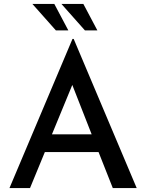

<svg xmlns="http://www.w3.org/2000/svg" viewBox="-20 -952 740 972"><path d="M144 -932 263 -798H326L255 -932ZM291 -932 410 -798H473L402 -932ZM28 0H132L207 -182H479L551 0H672L353 -755H347ZM243 -272 346 -522 444 -272Z"/></svg>

Font: Reem Kufi
Style: Regular
Weight: 400
Designer: Khaled Hosny
Version: Version 0.007